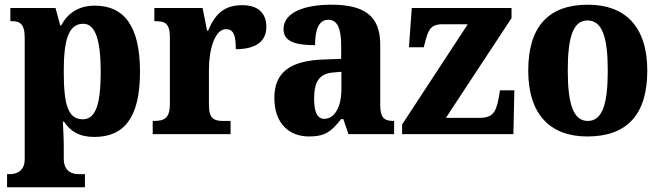

<svg xmlns="http://www.w3.org/2000/svg" viewBox="-20 -570 2812 816"><path d="M10 226H341V170H312C292 170 251 162 251 105V58C251 18 249 -20 247 -53H252C279 -12 317 12 381 12C509 12 575 -72 575 -265C575 -460 507 -546 383 -546C311 -546 266 -511 240 -462H236L216 -536H24V-480H30C63 -480 85 -471 85 -409V107C85 162 43 170 23 170H10ZM332 -63C268 -63 251 -127 251 -266C251 -393 268 -469 334 -469C387 -469 408 -395 408 -264C408 -128 387 -63 332 -63Z M629 0H960V-56H928C892 -56 868 -64 868 -123V-276C868 -356 892 -446 940 -446C975 -446 982 -416 982 -361C1062 -361 1112 -390 1112 -456C1112 -509 1082 -548 1010 -548C936 -548 895 -514 865 -440H860L841 -536H636V-480H640C681 -480 702 -471 702 -412V-128C702 -65 676 -56 633 -56H629Z M1293 10C1362 10 1388 -11 1430 -64H1439L1461 0H1655V-56H1652C1610 -56 1596 -72 1596 -126V-380C1596 -505 1526 -550 1388 -550C1277 -550 1185 -519 1185 -446C1185 -397 1228 -378 1319 -378C1319 -448 1337 -486 1375 -486C1415 -486 1430 -448 1430 -374V-320L1354 -317C1214 -312 1146 -263 1146 -154C1146 -42 1212 10 1293 10ZM1358 -65C1328 -65 1315 -95 1315 -150C1315 -221 1335 -257 1397 -262L1431 -265V-191C1431 -115 1402 -65 1358 -65Z M1689 0H2162L2166 -186H2105L2099 -151C2087 -86 2068 -69 2016 -69H1875L2154 -493V-536H1730L1718 -369H1781L1789 -400C1803 -454 1820 -467 1862 -467H1968L1689 -41Z M2476 10C2644 10 2731 -82 2731 -270C2731 -458 2636 -550 2479 -550C2312 -550 2225 -458 2225 -270C2225 -82 2320 10 2476 10ZM2478 -56C2416 -56 2393 -130 2393 -270C2393 -411 2415 -483 2477 -483C2540 -483 2563 -411 2563 -270C2563 -130 2541 -56 2478 -56Z"/></svg>

Font: Noto Serif Hebrew SemiCondensed ExtraBold
Style: Regular
Weight: 800
Width: 4
Designer: Monotype Design Team
Foundry: Monotype Imaging Inc.
Version: Version 2.004